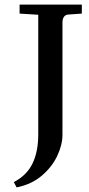

<svg xmlns="http://www.w3.org/2000/svg" viewBox="-20 -695 385 833"><path d="M52 118 40 95Q96 66 121 14.5Q146 -37 146 -113V-631L65 -636V-675H335V-636L278 -632Q251 -631 251 -596V-110Q251 -67 228.5 -19Q206 29 161.5 67Q117 105 52 118Z"/></svg>

Font: Gulzar
Style: Regular
Weight: 400
Designer: Borna Izadpanah, Alice Savoie, Simon Cozens, Fiona Ross
Version: Version 1.000;[7b34f74]; ttfautohint (v1.8.4)